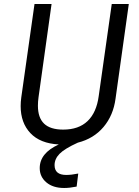

<svg xmlns="http://www.w3.org/2000/svg" viewBox="-20 -708 694 957"><path d="M622 -688 556 -217Q545 -133 496 -75Q447 -17 368 3Q302 33 277 58.5Q252 84 252 115Q252 164 310 164Q336 164 370 157L362 222Q327 229 300 229Q244 229 211 201Q178 173 178 130Q178 55 273 12Q180 7 131.5 -44.5Q83 -96 83 -179Q83 -200 86 -222L152 -688H237L172 -223Q169 -201 169 -181Q169 -121 200 -91.5Q231 -62 295 -62Q372 -62 416.5 -104.5Q461 -147 472 -229L537 -688Z"/></svg>

Font: Fira Sans Book
Style: Italic
Weight: 350
Italic angle: -8°
Designer: bBox Type GmbH & Carrois Corporate GbR & Edenspiekermann AG
Foundry: bBox Type GmbH & Carrois Corporate GbR & Edenspiekermann AG
Version: Version 4.301